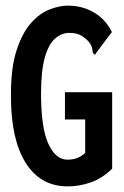

<svg xmlns="http://www.w3.org/2000/svg" viewBox="-20 -652 440 683"><path d="M221 11Q124 11 71.5 -72.5Q19 -156 19 -308Q18 -407 38 -470Q58 -533 89 -568.5Q120 -604 155.5 -618Q191 -632 221 -632Q273 -632 314.5 -607.5Q356 -583 378 -538L323 -465L318 -457L311 -463Q309 -470 308 -479Q307 -488 297 -502Q285 -516 269 -525.5Q253 -535 226 -535Q199 -535 176 -515Q153 -495 139.5 -447.5Q126 -400 126 -319Q126 -197 152 -140.5Q178 -84 220 -84Q238 -84 253.5 -89.5Q269 -95 283 -108V-227H211V-324H379V-52Q343 -17 302.5 -3Q262 11 221 11Z"/></svg>

Font: Inconsolata Condensed ExtraBold
Style: Regular
Weight: 800
Width: 3
Monospace: yes
Designer: Raph Levien, Cyreal, Brenton Simpson
Foundry: Raph Levien, Cyreal, Google
Version: Version 3.001; ttfautohint (v1.8.2.53-6de2)